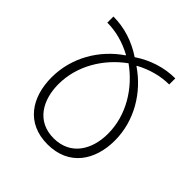

<svg xmlns="http://www.w3.org/2000/svg" viewBox="-153 -637 755 755"><g transform="rotate(45 224.5 -259.5)"><path d="M52 -529V-495C100 -495 148 -482 194 -457V-455C107 -396 49 -298 49 -188C49 -77 106 10 224 10C342 10 401 -77 401 -188C401 -298 341 -396 254 -455V-457C300 -482 349 -495 396 -495V-529C336 -529 276 -510 224 -475C172 -510 113 -529 52 -529ZM224 -441C304 -384 363 -292 363 -188C363 -100 319 -24 224 -24C130 -24 87 -100 87 -188C87 -292 145 -384 224 -441Z"/></g></svg>

Font: Noto Sans Georgian Condensed ExtraLight
Style: Regular
Weight: 200
Width: 3
Designer: Monotype Design Team, Akaki Razmadze
Foundry: Google LLC
Version: Version 2.005